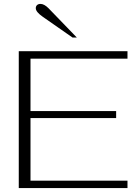

<svg xmlns="http://www.w3.org/2000/svg" viewBox="-20 -962 702 982"><path d="M76 -700H632V-662H136V-394H574V-358H136V-38H632V0H76ZM199 -876Q163 -901 163 -920Q163 -930 169.5 -936Q176 -942 187 -942Q206 -942 228 -920L373 -770H351Z"/></svg>

Font: Fahkwang ExtraLight
Style: Regular
Weight: 275
Designer: Suppakit Chalermlarp | Katatrad Co.,Ltd.
Foundry: Cadson Demak Co.,Ltd.
Version: Version 1.000; ttfautohint (v1.6)